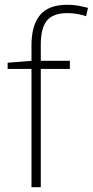

<svg xmlns="http://www.w3.org/2000/svg" viewBox="-20 -851 389 805"><path d="M273 -562H151V-66H112V-562H12V-588L112 -596V-662Q112 -745 148 -788Q184 -831 262 -831Q288 -831 309 -827Q330 -823 349 -818L341 -783Q304 -796 262 -796Q203 -796 177 -765Q151 -734 151 -663V-596H273Z"/></svg>

Font: Noto Sans Malayalam UI ExtraLight
Style: Regular
Weight: 200
Designer: Jelle Bosma - Monotype Design Team
Foundry: Monotype Imaging Inc.
Version: Version 2.104; ttfautohint (v1.8.4.7-5d5b)